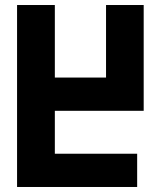

<svg xmlns="http://www.w3.org/2000/svg" viewBox="-20 -745 640 765"><path d="M48 -725H198.5V-436H402.5V-725H552.5V-303.5H198.5V-132.5H526.5V0H48Z"/></svg>

Font: JuliaMono ExtraBold
Style: Regular
Weight: 800
Monospace: yes
Designer: cormullion
Foundry: corm
Version: Version 0.055; ttfautohint (v1.8.4)